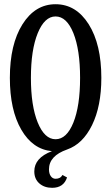

<svg xmlns="http://www.w3.org/2000/svg" viewBox="-20 -710 528 913"><path d="M244.1 -689.9Q341.8 -689.9 401.9 -594.5Q461.9 -499 461.9 -339.8Q461.9 -205.1 417.7 -115Q373.5 -24.9 298.8 1Q212.9 31.2 212.9 95.2Q212.9 115.7 221.7 127.9Q230.5 140.1 244.1 140.1Q267.6 140.1 276.9 122.1L298.8 133.8Q282.7 183.1 228 183.1Q190.9 183.1 167 162.1Q143.1 141.1 143.1 105Q143.1 40.5 227.1 8.8Q135.7 0.5 81.3 -93.3Q26.9 -187 26.9 -339.8Q26.9 -499 86.9 -594.5Q147 -689.9 244.1 -689.9ZM244.1 -47.9Q296.9 -47.9 328.9 -127Q360.8 -206.1 360.8 -339.8Q360.8 -473.6 328.9 -552.7Q296.9 -631.8 244.1 -631.8Q191.9 -631.8 159.4 -552.2Q127 -472.7 127 -339.8Q127 -207 159.4 -127.4Q191.9 -47.9 244.1 -47.9Z"/></svg>

Font: Margherita Semibold
Style: Regular
Weight: 600
Designer: James Puckett
Foundry: Dunwich Type Founders
Version: Version 1.008;hotconv 1.0.109;makeotfexe 2.5.65596